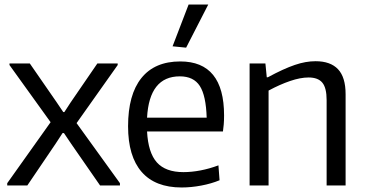

<svg xmlns="http://www.w3.org/2000/svg" viewBox="-20 -821 1618 850"><path d="M12 -10 204 -280 22 -533V-540H112L231 -368L260 -325H265L293 -368L411 -540H501V-533L319 -276L511 -10V0H423L294 -186L263 -232H257L227 -186L101 0H12Z M744 -616 815 -801H902L804 -610ZM784 9Q667 9 607 -60Q547 -129 547 -262Q547 -402 606 -475.5Q665 -549 778 -549Q972 -549 972 -310Q972 -287 970.5 -270Q969 -253 967 -239H631Q636 -145 674.5 -102Q713 -59 792 -59Q828 -59 867.5 -66.5Q907 -74 947 -89L952 -23Q916 -8 871 0.5Q826 9 784 9ZM776 -483Q641 -483 631 -300H895Q892 -398 864.5 -440.5Q837 -483 776 -483Z M1085 -540H1155L1161 -479H1166Q1201 -498 1230.5 -511.5Q1260 -525 1285 -533.5Q1310 -542 1332.5 -546Q1355 -550 1377 -550Q1443 -550 1476.5 -514.5Q1510 -479 1510 -404V0H1426V-378Q1426 -432 1407 -455Q1388 -478 1346 -478Q1310 -478 1264.5 -462.5Q1219 -447 1169 -420V0H1085Z"/></svg>

Font: Encode Sans Narrow
Style: Regular
Weight: 400
Designer: Pablo Impallari, Andres Torresi
Foundry: Pablo Impallari, Andres Torresi
Version: Version 1.000; ttfautohint (v1.00) -l 8 -r 50 -G 200 -x 14 -